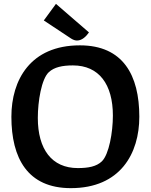

<svg xmlns="http://www.w3.org/2000/svg" viewBox="-20 -965 781 995"><path d="M702 -360C702 -575 618 -730 394 -730C137 -730 39 -550 39 -360C39 -145 123 10 347 10C604 10 702 -170 702 -360ZM358 -626C493 -626 565 -528 565 -366C565 -280 545 -165 508 -129C480 -102 438 -94 383 -94C248 -94 176 -192 176 -354C176 -440 195 -556 233 -591C261 -617 303 -626 358 -626ZM207 -859 349 -765C360 -758 370 -755 379 -755C406 -755 427 -777 441 -797L270 -945Z"/></svg>

Font: Enriqueta
Style: Bold
Weight: 700
Designer: Viviana Monsalve, Gustavo Ibarra
Foundry: Viviana Monsalve, Gustavo Ibarra
Version: Version 1.002